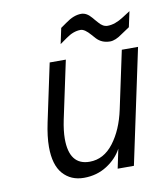

<svg xmlns="http://www.w3.org/2000/svg" viewBox="-82 -782 738 864"><g transform="rotate(-10 287.0 -350.5)"><path d="M177.2 -173.3Q177.2 -52.7 270 -52.7Q334.5 -52.7 379.4 -111.6Q424.3 -170.4 443.4 -260.3L499.5 -523.9H573.7L462.4 0H388.2L406.7 -88.4Q383.8 -44.9 337.6 -15.4Q291.5 14.2 232.2 14.2Q172.9 14.2 136.7 -26.6Q100.6 -67.4 100.6 -149.9Q100.6 -197.3 113.8 -259.8L169.9 -523.9H243.7L187.5 -259.8Q177.2 -210 177.2 -173.3ZM248 -668Q260.3 -676.3 275.9 -687.5Q313 -714.8 347.2 -714.8Q372.1 -714.8 394 -688.5Q397 -684.6 403.1 -677.7Q409.2 -670.9 416 -663.1Q434.1 -641.1 455.6 -641.1Q489.7 -641.1 529.3 -667Q532.7 -669.4 563.5 -689L548.3 -618.2Q523.9 -602.5 511.7 -593.8Q479 -569.8 454.6 -569.8Q416.5 -569.8 392.6 -595.7Q391.6 -596.7 377 -613.3Q350.6 -644 332 -644Q298.8 -644 264.6 -619.1Q255.4 -612.3 232.9 -596.7Z"/></g></svg>

Font: Tuffy
Style: Italic
Weight: 400
Italic angle: -12°
Designer: Thatcher Ulrich, Karoly Barta and Michael Everson
Version: Version 001.271